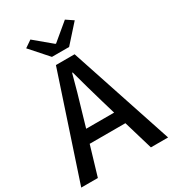

<svg xmlns="http://www.w3.org/2000/svg" viewBox="-224 -1072 1070 1191"><g transform="rotate(-30 311.0 -476.5)"><path d="M248 -793 136.2 -918.9 186 -953.1 307.1 -852.1H312L433.1 -953.1L483.9 -918.9L371.1 -793ZM0 0 244.1 -736.8H377.9L622.1 0H499L437 -209H181.2L119.1 0ZM209 -300.8H409.2L379.9 -399.9Q361.8 -460 345 -521.2Q328.1 -582.5 311 -645H307.1Q290.5 -582 273.2 -521Q255.9 -460 237.8 -399.9Z"/></g></svg>

Font: Source Han Sans CN Medium
Style: Regular
Weight: 500
Designer: Ryoko NISHIZUKA  (kana, bopomofo & ideographs); Paul D. Hunt (Latin, Greek & Cyrillic); Sandoll Communications , Soo-you
Foundry: Adobe
Version: Version 2.004;hotconv 1.0.118;makeotfexe 2.5.65603